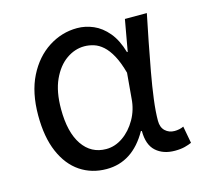

<svg xmlns="http://www.w3.org/2000/svg" viewBox="-88 -653 800 761"><g transform="rotate(-15 312.5 -272.0)"><path d="M260 13Q199 13 152 -18.5Q105 -50 78.5 -111.5Q52 -173 52 -262Q52 -356 85 -421.5Q118 -487 172.5 -522Q227 -557 290 -557Q324 -557 356.5 -543Q389 -529 415.5 -497.5Q442 -466 457 -414H460L483 -543H573Q562 -490 550.5 -431Q539 -372 528.5 -314.5Q518 -257 511.5 -206.5Q505 -156 505 -119Q505 -92 520.5 -77.5Q536 -63 559 -63Q568 -63 578 -65Q588 -67 596 -71L609 -1Q598 4 581 8.5Q564 13 540 13Q492 13 462.5 -13.5Q433 -40 433 -97H429Q367 13 260 13ZM279 -64Q315 -64 347.5 -86.5Q380 -109 402 -147.5Q424 -186 427 -232L436 -335Q424 -379 408.5 -407.5Q393 -436 375 -452Q357 -468 337.5 -474Q318 -480 299 -480Q260 -480 225 -455.5Q190 -431 168 -383Q146 -335 146 -263Q146 -168 181.5 -116Q217 -64 279 -64Z"/></g></svg>

Font: uguzrati05
Style: Book
Weight: 400
Designer: Jelle Bosma - Monotype Design Team, Universal Thirst
Foundry: Monotype Imaging Inc.
Version: Version 2.106